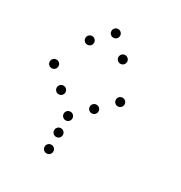

<svg xmlns="http://www.w3.org/2000/svg" viewBox="-175 -903 950 1006"><g transform="rotate(30 300.0 -400.0)"><path d="M249 -776Q239 -776 231.5 -768.5Q224 -761 224 -751V-749Q224 -739 231.5 -731.5Q239 -724 249 -724H251Q261 -724 268.5 -731.5Q276 -739 276 -749V-751Q276 -761 268.5 -768.5Q261 -776 251 -776ZM149 -676Q139 -676 131.5 -668.5Q124 -661 124 -651V-649Q124 -639 131.5 -631.5Q139 -624 149 -624H151Q161 -624 168.5 -631.5Q176 -639 176 -649V-651Q176 -661 168.5 -668.5Q161 -676 151 -676ZM349 -676Q339 -676 331.5 -668.5Q324 -661 324 -651V-649Q324 -639 331.5 -631.5Q339 -624 349 -624H351Q361 -624 368.5 -631.5Q376 -639 376 -649V-651Q376 -661 368.5 -668.5Q361 -676 351 -676ZM49 -476Q39 -476 31.5 -468.5Q24 -461 24 -451V-449Q24 -439 31.5 -431.5Q39 -424 49 -424H51Q61 -424 68.5 -431.5Q76 -439 76 -449V-451Q76 -461 68.5 -468.5Q61 -476 51 -476ZM449 -476Q439 -476 431.5 -468.5Q424 -461 424 -451V-449Q424 -439 431.5 -431.5Q439 -424 449 -424H451Q461 -424 468.5 -431.5Q476 -439 476 -449V-451Q476 -461 468.5 -468.5Q461 -476 451 -476ZM149 -376Q139 -376 131.5 -368.5Q124 -361 124 -351V-349Q124 -339 131.5 -331.5Q139 -324 149 -324H151Q161 -324 168.5 -331.5Q176 -339 176 -349V-351Q176 -361 168.5 -368.5Q161 -376 151 -376ZM349 -376Q339 -376 331.5 -368.5Q324 -361 324 -351V-349Q324 -339 331.5 -331.5Q339 -324 349 -324H351Q361 -324 368.5 -331.5Q376 -339 376 -349V-351Q376 -361 368.5 -368.5Q361 -376 351 -376ZM249 -276Q239 -276 231.5 -268.5Q224 -261 224 -251V-249Q224 -239 231.5 -231.5Q239 -224 249 -224H251Q261 -224 268.5 -231.5Q276 -239 276 -249V-251Q276 -261 268.5 -268.5Q261 -276 251 -276ZM249 -176Q239 -176 231.5 -168.5Q224 -161 224 -151V-149Q224 -139 231.5 -131.5Q239 -124 249 -124H251Q261 -124 268.5 -131.5Q276 -139 276 -149V-151Q276 -161 268.5 -168.5Q261 -176 251 -176ZM249 -76Q239 -76 231.5 -68.5Q224 -61 224 -51V-49Q224 -39 231.5 -31.5Q239 -24 249 -24H251Q261 -24 268.5 -31.5Q276 -39 276 -49V-51Q276 -61 268.5 -68.5Q261 -76 251 -76Z"/></g></svg>

Font: Doto Rounded
Style: Regular
Weight: 400
Monospace: yes
Version: Version 1.000